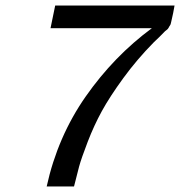

<svg xmlns="http://www.w3.org/2000/svg" viewBox="-20 -675 659 703"><path d="M150.9 7.8Q190.9 -174.3 293.9 -321.8Q397 -469.2 536.1 -571.8H165L182.1 -654.8H619.1Q617.2 -642.6 614 -627.2Q610.8 -611.8 609.4 -606.4Q607.9 -601.1 606.4 -593Q605 -585 602.5 -582Q600.1 -579.1 597.7 -574Q595.2 -568.8 589.6 -564.9Q584 -561 579.1 -555.4Q574.2 -549.8 563.7 -539.8Q553.2 -529.8 543 -520Q481 -457 431.4 -388.9Q381.8 -320.8 353 -268.3Q324.2 -215.8 301 -155.5Q277.8 -95.2 269.5 -64.7Q261.2 -34.2 251 7.8Z"/></svg>

Font: CMU Bright
Style: SemiBoldOblique
Weight: 600
Italic angle: -12°
Version: Version 0.7.0